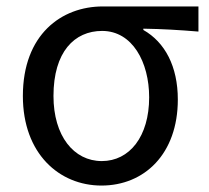

<svg xmlns="http://www.w3.org/2000/svg" viewBox="-20 -563 650 596"><path d="M295 13C428 13 532 -85 532 -254C532 -357 492 -432 425 -470V-474C485 -473 535 -470 596 -465V-543H299C171 -543 51 -456 51 -265C51 -86 164 13 295 13ZM296 -63C209 -63 146 -141 146 -265C146 -402 211 -467 297 -467C391 -467 443 -370 443 -261C443 -139 382 -63 296 -63Z"/></svg>

Font: Source Han Sans HK
Style: Regular
Weight: 400
Designer: Ryoko NISHIZUKA 西塚涼子 (kana, bopomofo & ideographs); Paul D. Hunt (Latin, Greek & Cyrillic); Sandoll Communications 산돌커뮤니
Foundry: Adobe
Version: Version 2.000;hotconv 1.0.107;makeotfexe 2.5.65593